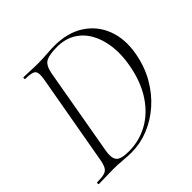

<svg xmlns="http://www.w3.org/2000/svg" viewBox="-163 -777 931 931"><g transform="rotate(-45 303.0 -311.5)"><path d="M232 4Q208 4 173.5 1Q139 -2 110 -2Q80 -2 55.5 -1Q31 0 11 0Q8 0 8 -6Q8 -12 11 -12Q43 -12 60.5 -17Q78 -22 86 -37Q94 -52 99 -81L181 -544Q189 -587 177.5 -600Q166 -613 118 -613Q116 -613 116 -619Q116 -625 118 -625Q138 -625 164 -623.5Q190 -622 219 -622Q246 -622 277.5 -624.5Q309 -627 331 -627Q422 -627 484 -587Q546 -547 572.5 -478Q599 -409 584 -323Q571 -248 536.5 -187.5Q502 -127 453.5 -84.5Q405 -42 348 -19Q291 4 232 4ZM226 -9Q297 -9 358 -42.5Q419 -76 462 -141.5Q505 -207 522 -301Q534 -367 527 -423.5Q520 -480 496 -523Q472 -566 432 -590Q392 -614 337 -614Q285 -614 261 -601.5Q237 -589 228 -542L149 -92Q141 -49 155 -29Q169 -9 226 -9Z"/></g></svg>

Font: Cormorant Light
Style: Italic
Weight: 300
Italic angle: -10°
Designer: Christian Thalmann (Catharsis Fonts)
Foundry: Catharsis Fonts
Version: Version 4.000